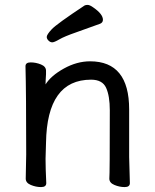

<svg xmlns="http://www.w3.org/2000/svg" viewBox="-20 -739 628 776"><path d="M421.9 -17.1Q423.8 -34.2 423.8 -293Q423.8 -351.1 408.9 -384Q394 -417 348.1 -417Q169.9 -417 166 -162.1L164.1 -97.2Q164.1 -59.1 167 1Q167 17.1 146 17.1Q125 17.1 104.5 8.5Q84 0 84 -17.1L85.9 -115.2Q85.9 -363.8 83 -471.2Q83 -486.8 104 -486.8Q125 -486.8 145.5 -478.5Q166 -470.2 166 -453.1V-439Q164.1 -411.1 164.1 -397.9Q186 -433.1 238.5 -462.2Q291 -491.2 344.2 -491.2Q502 -491.2 502 -296.9V-105L504.9 1Q504.9 17.1 483.9 17.1Q462.9 17.1 442.4 8.5Q421.9 0 421.9 -17.1ZM168.9 -589.8Q168.9 -599.1 189 -620.6Q209 -642.1 321.8 -716.8Q326.2 -719.2 334 -719.2Q342.8 -719.2 356.9 -709Q396 -682.1 396 -659.2Q396 -647.9 384.8 -643.1Q335.9 -625 288.1 -608.4Q240.2 -591.8 219.7 -579.8Q199.2 -567.9 191.2 -567.9Q183.1 -567.9 176 -575Q168.9 -582 168.9 -589.8Z"/></svg>

Font: LXGW WenKai Screen
Style: Regular
Weight: 400
Designer: LXGW / Fontworks Inc.
Foundry: LXGW / Fontworks Inc.
Version: Version 1.510;January 18,2025